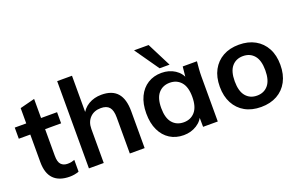

<svg xmlns="http://www.w3.org/2000/svg" viewBox="-91 -1135 2375 1522"><g transform="rotate(-20 1097.0 -373.5)"><path d="M284 10Q194 10 148 -37Q102 -84 102 -178V-411H5V-505H102V-634L227 -666V-505H362V-411H227V-186Q227 -134 247 -113Q267 -92 302 -92Q321 -92 334.5 -95Q348 -98 361 -103V-4Q344 3 323.5 6.5Q303 10 284 10Z M447 0V-736H572V-404H558Q581 -458 629 -486.5Q677 -515 739 -515Q829 -515 873 -464.5Q917 -414 917 -311V0H792V-305Q792 -364 769.5 -390.5Q747 -417 698 -417Q641 -417 606.5 -381.5Q572 -346 572 -287V0Z M1245 10Q1179 10 1129 -21.5Q1079 -53 1051 -112Q1023 -171 1023 -253Q1023 -335 1051 -393.5Q1079 -452 1129 -483.5Q1179 -515 1245 -515Q1309 -515 1357.5 -483.5Q1406 -452 1422 -399H1411L1422 -505H1542Q1539 -474 1536.5 -442Q1534 -410 1534 -379V0H1410L1409 -104H1421Q1405 -52 1356 -21Q1307 10 1245 10ZM1280 -86Q1339 -86 1375 -127.5Q1411 -169 1411 -253Q1411 -337 1375 -378Q1339 -419 1280 -419Q1221 -419 1185 -378Q1149 -337 1149 -253Q1149 -169 1184.5 -127.5Q1220 -86 1280 -86ZM1245 -554 1103 -757H1226L1329 -554Z M1898 10Q1820 10 1763 -22Q1706 -54 1674.5 -113Q1643 -172 1643 -253Q1643 -334 1674.5 -392.5Q1706 -451 1763 -483Q1820 -515 1898 -515Q1976 -515 2033.5 -483Q2091 -451 2122.5 -392.5Q2154 -334 2154 -253Q2154 -172 2122.5 -113Q2091 -54 2033.5 -22Q1976 10 1898 10ZM1898 -86Q1957 -86 1992 -127.5Q2027 -169 2027 -253Q2027 -337 1992 -378Q1957 -419 1898 -419Q1839 -419 1804 -378Q1769 -337 1769 -253Q1769 -169 1804 -127.5Q1839 -86 1898 -86Z"/></g></svg>

Font: Mulish ExtraLight
Style: Bold
Weight: 700
Version: Version 3.603